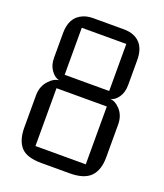

<svg xmlns="http://www.w3.org/2000/svg" viewBox="-138 -843 801 936"><g transform="rotate(20 262.5 -375.0)"><path d="M455 -502Q455 -463 436.5 -437Q418 -411 395 -409Q423 -407 447 -381Q475 -351 475 -304V-134Q475 -68 442 -34Q409 0 334 0H187Q110 0 80 -34.5Q50 -69 50 -134V-301Q50 -349 80 -380Q103 -406 132 -409Q110 -411 90 -437.5Q70 -464 70 -502V-631Q70 -714 131 -740Q153 -750 185 -750H342Q400 -750 430 -715Q455 -685 455 -631ZM393 -368H132V-68H393ZM147 -443H378V-687H147Z"/></g></svg>

Font: Kelly Slab
Style: Regular
Weight: 400
Designer: Denis Masharov
Foundry: Denis Masharov
Version: Version 1.001